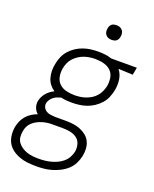

<svg xmlns="http://www.w3.org/2000/svg" viewBox="-190 -820 910 1137"><g transform="rotate(20 265.5 -252.0)"><path d="M180 222Q152 222 125.5 219Q99 216 74.5 207Q50 198 29.5 183Q9 168 -3 146.5Q-15 125 -18 98Q-21 71 -16 44Q-12 25 -4 7Q4 -11 17.5 -26.5Q31 -42 48.5 -53Q66 -64 85 -71Q69 -84 62 -104Q55 -124 59 -147Q62 -160 68.5 -173Q75 -186 84.5 -197Q94 -208 106 -217Q118 -226 131 -232Q113 -244 100.5 -260.5Q88 -277 82 -297.5Q76 -318 75.5 -340.5Q75 -363 80 -386Q84 -409 93.5 -431.5Q103 -454 119.5 -473Q136 -492 157.5 -506Q179 -520 202 -528Q225 -536 248.5 -539Q272 -542 295 -542Q317 -542 338.5 -539.5Q360 -537 380 -530H542L533 -483L442 -487Q462 -462 467 -428.5Q472 -395 465 -360Q460 -337 451 -314.5Q442 -292 425 -273Q408 -254 387 -240Q366 -226 343 -218Q320 -210 296 -207Q272 -204 249 -204Q231 -204 214.5 -205.5Q198 -207 182 -211Q170 -208 158.5 -203.5Q147 -199 137 -191.5Q127 -184 119.5 -173.5Q112 -163 109 -151Q106 -136 112 -123.5Q118 -111 129.5 -103.5Q141 -96 155.5 -94Q170 -92 185 -91H255Q279 -91 302 -88Q325 -85 346 -76.5Q367 -68 384.5 -54Q402 -40 411.5 -20Q421 0 422.5 23.5Q424 47 419 71Q414 95 402 119Q390 143 370 161Q350 179 326 191Q302 203 278 210Q254 217 229 219.5Q204 222 180 222ZM250 -251Q267 -251 285 -253.5Q303 -256 320.5 -262Q338 -268 354 -278Q370 -288 382.5 -302.5Q395 -317 402.5 -334Q410 -351 414 -369Q418 -392 415 -415.5Q412 -439 399 -456Q386 -473 365 -482Q344 -491 321 -493L295 -495Q277 -495 259.5 -492.5Q242 -490 224.5 -484Q207 -478 191 -467.5Q175 -457 162 -443Q149 -429 141.5 -411.5Q134 -394 131 -377Q126 -350 131 -324Q136 -298 153.5 -281Q171 -264 197 -257.5Q223 -251 250 -251ZM180 175Q198 175 217.5 173Q237 171 256 166Q275 161 293.5 152.5Q312 144 328 130.5Q344 117 354 99Q364 81 368 62Q372 38 366 15.5Q360 -7 342.5 -20.5Q325 -34 302 -39Q279 -44 255 -44H182Q167 -44 151.5 -41.5Q136 -39 121.5 -34.5Q107 -30 92 -22Q77 -14 65 -3Q53 8 45.5 23Q38 38 36 53Q32 72 34 91Q36 110 46.5 124.5Q57 139 72 149Q87 159 104.5 165Q122 171 141 173Q160 175 180 175ZM344 -634Q333 -634 323 -638Q313 -642 306.5 -650.5Q300 -659 298.5 -670Q297 -681 300 -693Q301 -700 305 -707Q309 -714 315 -718.5Q321 -723 329 -724.5Q337 -726 344 -726Q355 -726 365 -722Q375 -718 381.5 -709.5Q388 -701 389.5 -690Q391 -679 388 -667Q387 -660 383 -653Q379 -646 373 -641.5Q367 -637 359 -635.5Q351 -634 344 -634Z"/></g></svg>

Font: Lode Dark Term
Style: Italic
Weight: 400
Italic angle: -11°
Monospace: yes
Designer: Belleve Invis
Foundry: Belleve Invis
Version: Version 29.2.0